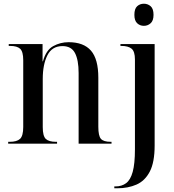

<svg xmlns="http://www.w3.org/2000/svg" viewBox="-20 -773 936 1033"><path d="M754 -634Q733 -634 718 -648Q703 -662 703 -693Q703 -726 718 -739.5Q733 -753 754 -753Q775 -753 790.5 -739.5Q806 -726 806 -693Q806 -662 790.5 -648Q775 -634 754 -634ZM595 240V230H601Q635 230 658.5 212.5Q682 195 694 151.5Q706 108 706 30V-453Q706 -496 688 -511Q670 -526 632 -526H628V-536H812V10Q812 100 786 150Q760 200 714.5 220Q669 240 611 240ZM24 0V-10H32Q71 -10 88 -26Q105 -42 105 -90V-449Q105 -495 88.5 -510.5Q72 -526 34 -526H27V-536H209V-443H211Q228 -504 266.5 -525Q305 -546 349 -546Q430 -546 469.5 -500.5Q509 -455 509 -355V-91Q509 -42 523 -26Q537 -10 576 -10H580V0H403V-380Q403 -450 383.5 -487.5Q364 -525 316 -525Q260 -525 235 -475.5Q210 -426 210 -348V-89Q210 -41 226.5 -25.5Q243 -10 281 -10H287V0Z"/></svg>

Font: Noto Serif Display SemiCondensed Medium
Style: Regular
Weight: 500
Width: 4
Designer: Monotype Design Team
Foundry: Monotype Imaging Inc.
Version: Version 2.009